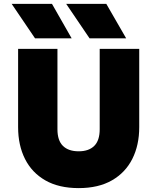

<svg xmlns="http://www.w3.org/2000/svg" viewBox="-20 -951 808 986"><path d="M384 15Q282.5 15 213.2 -24.5Q144 -64 108.5 -134.5Q73 -205 73 -298V-700H275V-287Q275 -229.5 303.2 -201.8Q331.5 -174 384 -174Q436 -174 464 -201.8Q492 -229.5 492 -287V-700H695V-298Q695 -205.5 659.5 -135Q624 -64.5 554.8 -24.8Q485.5 15 384 15ZM628 -754H440L320 -931H526ZM348 -754H160L40 -931H247Z"/></svg>

Font: Geologica Thin Roman Black
Style: Regular
Weight: 900
Version: Version 1.010;gftools[0.9.28]